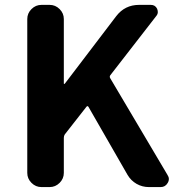

<svg xmlns="http://www.w3.org/2000/svg" viewBox="-20 -760 726 780"><path d="M148.4 0Q125 0 107.9 -17.1Q90.8 -34.2 90.8 -57.6V-682.6Q90.8 -706.1 107.9 -723.1Q125 -740.2 148.4 -740.2H181.6Q205.1 -740.2 222.2 -723.1Q239.3 -706.1 239.3 -682.6V-420.9Q239.3 -418.9 240.7 -418.9Q242.2 -418.9 243.2 -419.9L452.1 -694.3Q487.3 -740.2 544.9 -740.2H592.8Q610.4 -740.2 618.2 -724.6Q621.1 -717.8 621.1 -710.9Q621.1 -702.1 614.3 -694.3L428.7 -455.1Q423.8 -449.2 427.7 -442.4L660.2 -49.8Q666 -41 666 -33.2Q666 -24.4 661.1 -16.6Q651.4 0 632.8 0H585Q557.6 0 534.7 -13.2Q511.7 -26.4 498 -49.8L339.8 -325.2Q335.9 -332 331.1 -326.2L243.2 -213.9Q239.3 -208 239.3 -200.2V-57.6Q239.3 -34.2 222.2 -17.1Q205.1 0 181.6 0Z"/></svg>

Font: Gen Jyuu Gothic P Bold
Style: Bold
Weight: 700
Designer: [Source Han Sans]
Ryoko NISHIZUKA  (kana & ideographs); Paul D. Hunt (Latin, Greek & Cyrillic); Wenlong ZHANG  (bopomofo
Version: Version 1.002.20150607